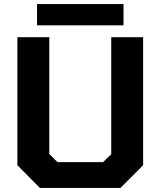

<svg xmlns="http://www.w3.org/2000/svg" viewBox="-20 -919 785 939"><path d="M161 -795V-899H584V-795ZM175 0 65 -111V-737H221V-166L261 -126H484L524 -165V-737H680V-111L569 0Z"/></svg>

Font: Tomorrow SemiBold
Style: Regular
Weight: 600
Designer: Tony de Marco, Monica Rizzolli
Foundry: Just in Type
Version: Version 2.002